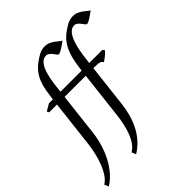

<svg xmlns="http://www.w3.org/2000/svg" viewBox="-312 -897 1288 1288"><g transform="rotate(-45 332.5 -252.5)"><path d="M591.8 -428.2Q586.9 -421.4 578.6 -413.3Q570.3 -405.3 561 -397.9Q551.8 -390.6 543.2 -384.5Q534.7 -378.4 529.8 -376Q527.3 -382.8 522.2 -387Q517.1 -391.1 508.3 -393.6Q499.5 -396 486.3 -397Q473.1 -397.9 455.1 -397.9H452.1L417 -94.2Q404.3 13.7 361.8 91.3Q319.3 168.9 246.6 213.4L233.9 182.6Q258.3 168.9 276.6 143.3Q294.9 117.7 307.9 84Q320.8 50.3 329.1 11.2Q337.4 -27.8 341.8 -67.9L379.9 -397.9H179.2L144 -94.2Q137.7 -40.5 122.3 9.5Q106.9 59.6 83.7 102.8Q60.5 146 30.3 180.4Q0 214.8 -36.1 236.8L-48.8 206.1Q-24.4 192.4 -4.6 163.1Q15.1 133.8 30 95.7Q44.9 57.6 54.7 14.9Q64.5 -27.8 68.8 -67.9L106.9 -397.9H32.7L25.4 -413.1L74.7 -441.9H111.8Q116.7 -481 122.6 -515.6Q128.4 -550.3 139.6 -580.6Q150.9 -610.8 169.9 -637.5Q189 -664.1 219.7 -687Q232.9 -696.3 245.1 -704.6Q257.3 -712.9 270 -719.2Q282.7 -725.6 296.1 -729Q309.6 -732.4 324.7 -732.4Q346.2 -732.4 363.5 -724.4Q380.9 -716.3 394.5 -706.3Q408.2 -696.3 418.7 -687Q429.2 -677.7 436.5 -675.3Q426.3 -668 414.6 -659.4Q402.8 -650.9 391.6 -643.8Q380.4 -636.7 370.8 -632.1Q361.3 -627.4 355.5 -627.4Q349.1 -627.4 342.8 -636Q336.4 -644.5 328.6 -654.8Q320.8 -665 310.5 -673.6Q300.3 -682.1 286.6 -682.1Q268.1 -682.1 254.4 -671.9Q240.7 -661.6 230.2 -644.3Q219.7 -627 212.6 -604.5Q205.6 -582 200.4 -557.9Q195.3 -533.7 192.1 -509.5Q189 -485.4 187 -464.8L184.1 -441.9H384.8Q389.6 -481 396.2 -517.1Q402.8 -553.2 414.8 -585.4Q426.8 -617.7 446.5 -645.8Q466.3 -673.8 497.1 -696.8Q510.3 -706.1 522.5 -714.4Q534.7 -722.7 547.4 -729Q560.1 -735.4 573.5 -738.8Q586.9 -742.2 602.1 -742.2Q623.5 -742.2 640.9 -734.1Q658.2 -726.1 671.9 -716.1Q685.5 -706.1 696 -696.8Q706.5 -687.5 713.9 -685.1Q703.6 -677.7 691.9 -669.2Q680.2 -660.6 668.9 -653.6Q657.7 -646.5 648.2 -641.8Q638.7 -637.2 632.8 -637.2Q626.5 -637.2 620.1 -645.8Q613.8 -654.3 606 -664.6Q598.1 -674.8 587.9 -683.3Q577.6 -691.9 564 -691.9Q545.4 -691.9 531.2 -680.9Q517.1 -669.9 506.3 -651.6Q495.6 -633.3 487.8 -609.6Q480 -585.9 474.6 -560.5Q469.2 -535.2 465.6 -510.3Q461.9 -485.4 460 -464.8L457 -441.9H582Z"/></g></svg>

Font: Gentium Plus APac
Style: Italic
Weight: 400
Italic angle: -8°
Designer: J. Victor Gaultney, Annie Olsen, Iska Routamaa, Becca Hirsbrunner
Foundry: SIL International
Version: Version 5.000